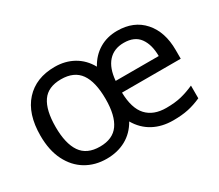

<svg xmlns="http://www.w3.org/2000/svg" viewBox="-103 -772 1151 1008"><g transform="rotate(-30 473.0 -267.5)"><path d="M677 -545Q778 -545 836 -479.5Q894 -414 894 -304V-251H538Q540 -155 581.5 -110Q623 -65 700 -65Q753 -65 791.5 -74.5Q830 -84 870 -102V-25Q830 -7 791 1.5Q752 10 699 10Q631 10 579 -18Q527 -46 495 -101Q464 -46 413 -18Q362 10 296 10Q226 10 171.5 -22.5Q117 -55 85.5 -117.5Q54 -180 54 -269Q54 -401 119.5 -473Q185 -545 299 -545Q362 -545 412 -517Q462 -489 492 -435Q521 -488 568.5 -516.5Q616 -545 677 -545ZM295 -472Q216 -472 181 -421Q146 -370 146 -269Q146 -168 182 -115.5Q218 -63 297 -63Q375 -63 411 -114Q447 -165 447 -265Q447 -369 410.5 -420.5Q374 -472 295 -472ZM676 -473Q616 -473 581 -434Q546 -395 540 -321H801Q801 -390 771 -431.5Q741 -473 676 -473Z"/></g></svg>

Font: Noto Sans Sundanese
Style: Regular
Weight: 400
Designer: Monotype Design Team (Regular), Sérgio L. Martins (other weights)
Foundry: Monotype Imaging Inc.
Version: Version 2.003